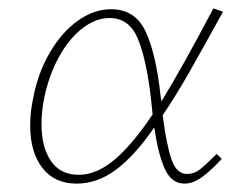

<svg xmlns="http://www.w3.org/2000/svg" viewBox="-20 -434 583 458"><path d="M497 -67 509 -55Q484 -28 462.5 -12Q441 4 420 4Q389 4 373 -31.5Q357 -67 348 -130Q301 -62 256.5 -29Q212 4 163 4Q110 4 81 -33.5Q52 -71 52 -135Q52 -167 59 -199Q70 -259 98.5 -308Q127 -357 165.5 -384.5Q204 -412 245 -412Q302 -412 327 -359.5Q352 -307 363 -206L365 -192Q417 -277 489 -414L512 -406Q463 -317 430.5 -260Q398 -203 368 -159Q377 -89 389 -54Q401 -19 426 -19Q443 -19 456.5 -29.5Q470 -40 497 -67ZM344 -161 340 -200Q329 -294 308.5 -342.5Q288 -391 241 -391Q208 -391 176 -366Q144 -341 120 -297Q96 -253 85 -198Q79 -167 79 -138Q79 -83 101.5 -50Q124 -17 168 -17Q210 -17 252.5 -52.5Q295 -88 344 -161Z"/></svg>

Font: Ysabeau Infant Extralight
Style: Italic
Weight: 200
Italic angle: -12°
Designer: Christian Thalmann (Catharsis Fonts)
Version: Version 0.003